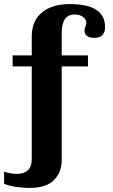

<svg xmlns="http://www.w3.org/2000/svg" viewBox="-21 -742 555 943"><path d="M495 -610Q495 -556 442 -556Q420 -556 407 -565Q394 -574 394 -593Q394 -601 398.5 -611.5Q403 -622 403 -628Q403 -647 386.5 -659Q370 -671 346 -671Q282 -671 282 -580V-470H411V-416H282V45Q282 104 244 142.5Q206 181 123 181Q94 181 58.5 176Q23 171 -1 160V101Q32 112 64 112Q97 112 116 94Q135 76 135 39V-416H41V-470H135V-564Q135 -640 185.5 -681Q236 -722 321 -722Q495 -722 495 -610Z"/></svg>

Font: Taviraj DemiBold
Style: Regular
Weight: 600
Designer: Katatrad Team
Foundry: CadsonDemak
Version: Version 1.030